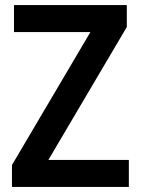

<svg xmlns="http://www.w3.org/2000/svg" viewBox="-20 -734 553 754"><path d="M486 0V-106H170L478 -628V-714H35V-608H335L27 -86V0Z"/></svg>

Font: Noto Sans Armenian SemiCondensed SemiBold
Style: Regular
Weight: 600
Width: 4
Designer: Monotype Design Team
Foundry: Monotype Imaging Inc.
Version: Version 2.008